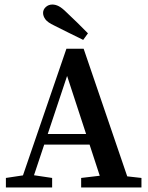

<svg xmlns="http://www.w3.org/2000/svg" viewBox="-20 -827 655 847"><path d="M6 0V-42L99 -56H116L210 -42V0ZM63 0 273 -612H349L558 0H437L276 -492L112 0ZM155 -189 171 -236H419L436 -189ZM338 0V-42L448 -55H488L604 -42V0ZM368 -680 347 -651Q315 -667 283 -682.5Q251 -698 220 -714Q190 -728 180 -742Q170 -756 170 -770Q170 -785 182 -796Q194 -807 211 -807Q225 -807 239.5 -799.5Q254 -792 274 -772Q322 -727 368 -680Z"/></svg>

Font: Lisu Bosa
Style: Bold
Weight: 700
Designer: David Morse, Annie Olsen, Victor Gaultney, Frank Grießhammer (Latin)
Foundry: SIL International
Version: Version 2.000